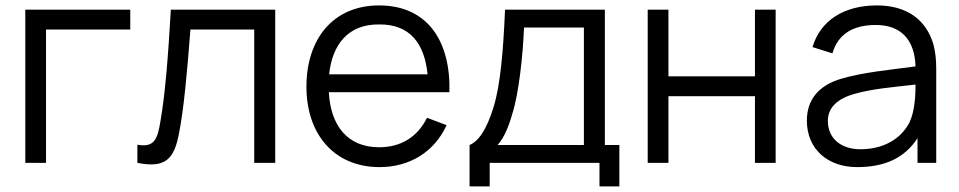

<svg xmlns="http://www.w3.org/2000/svg" viewBox="-20 -598 3520 705"><path d="M458.3 -562.5H72.9V0H149V-489.6H458.3Z M607.3 -562.5C596.9 -383.3 586.5 -252.1 568.8 -151C558.3 -87.5 546.9 -55.2 484.4 -66.7V0C588.5 20.8 619.8 -14.6 637.5 -109.4C654.2 -192.7 666.7 -326 679.2 -489.6H913.5V0H990.6V-562.5Z M1187.5 -259.4H1630.2C1635.4 -447.9 1549 -578.1 1371.9 -578.1C1205.2 -578.1 1105.2 -457.3 1105.2 -279.2C1105.2 -107.3 1205.2 15.6 1374 15.6C1483.3 15.6 1575 -39.6 1619.8 -138.5L1547.9 -165.6C1512.5 -93.8 1451 -57.3 1371.9 -57.3C1256.2 -57.3 1193.8 -136.5 1187.5 -259.4ZM1371.9 -508.3C1484.4 -509.4 1538.5 -439.6 1550 -325H1188.5C1200 -434.4 1258.3 -509.4 1371.9 -508.3Z M2201 -562.5H1834.4C1828.1 -413.5 1817.7 -287.5 1792.7 -206.3C1766.7 -119.8 1735.4 -78.1 1704.2 -65.6V86.5H1778.1V0H2181.2V86.5H2254.2V-65.6H2201ZM2124 -65.6H1807.3C1831.2 -92.7 1847.9 -133.3 1861.5 -181.2C1885.4 -257.3 1900 -394.8 1904.2 -496.9H2124Z M2752.1 -562.5V-317.7H2434.4V-562.5H2358.3V0H2434.4V-244.8H2752.1V0H2828.1V-562.5Z M3417.7 0V-346.9C3417.7 -379.2 3414.6 -407.3 3407.3 -435.4C3380.2 -527.1 3308.3 -578.1 3200 -578.1C3078.1 -578.1 2991.7 -521.9 2963.5 -425L3036.5 -402.1C3058.3 -477.1 3117.7 -506.3 3195.8 -506.3C3286.5 -506.3 3338.5 -454.2 3341.7 -354.2C3239.6 -340.6 3149 -332.3 3070.8 -309.4C2983.3 -284.4 2942.7 -229.2 2942.7 -155.2C2942.7 -50 3019.8 15.6 3127.1 15.6C3227.1 15.6 3301 -16.7 3349 -90.6V0ZM3318.8 -146.9C3285.4 -84.4 3219.8 -50 3139.6 -50C3066.7 -50 3019.8 -90.6 3019.8 -154.2C3019.8 -205.2 3058.3 -236.5 3116.7 -253.1C3183.3 -271.9 3250 -277.1 3341.7 -287.5C3341.7 -251 3339.6 -189.6 3318.8 -146.9Z"/></svg>

Font: Manrope3
Style: Regular
Weight: 400
Width: 4
Designer: Mikhail Sharanda
Foundry: Mikhail Sharanda
Version: Version 3.000;PS 003.000;hotconv 1.0.88;makeotf.lib2.5.64775